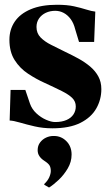

<svg xmlns="http://www.w3.org/2000/svg" viewBox="-20 -540 472 826"><path d="M205 12Q165.5 12 129.5 3.8Q93.5 -4.5 65.5 -12.8Q37.5 -21 21.5 -21.5L25.5 -153H89L109 -94Q117.5 -70 136.8 -52.2Q156 -34.5 178.2 -24.8Q200.5 -15 217 -15Q246.5 -15 266.2 -23.8Q286 -32.5 296 -47.8Q306 -63 306 -82Q306 -103.5 290.8 -118.5Q275.5 -133.5 246 -148.2Q216.5 -163 173 -183Q136 -199.5 100.8 -222.8Q65.5 -246 43 -281.5Q20.5 -317 20.5 -369Q20.5 -413 43.5 -447Q66.5 -481 112.2 -500.2Q158 -519.5 225.5 -519.5Q268.5 -519.5 298.8 -512.8Q329 -506 351 -499Q373 -492 390 -490L385 -359.5H320L303.5 -414Q297 -440.5 284 -458Q271 -475.5 254 -484.5Q237 -493.5 217.5 -493.5Q195.5 -493.5 177.2 -485Q159 -476.5 148 -460.8Q137 -445 137 -424Q137 -397 154.5 -379Q172 -361 200.2 -347Q228.5 -333 260.5 -317Q290 -303 317.8 -287.8Q345.5 -272.5 367.8 -253.8Q390 -235 403 -211.2Q416 -187.5 416 -156.5Q416 -111.5 394 -73Q372 -34.5 325.5 -11.2Q279 12 205 12ZM288 125Q288 156.5 271.5 184.5Q255 212.5 232.5 233.8Q210 255 191.5 266.5H190.5L170.5 255V251.5Q185 238 191.8 222.8Q198.5 207.5 198.5 195.5Q198.5 181 193.2 172Q188 163 171 152Q157.5 143.5 149.8 132.2Q142 121 142 106Q142 86.5 152.5 72.8Q163 59 178.2 52Q193.5 45 209 45H212.5Q243.5 45 265.8 67.5Q288 90 288 125Z"/></svg>

Font: Merriweather 144pt ExtraBold
Style: Regular
Weight: 800
Version: Version 2.100